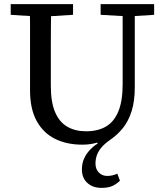

<svg xmlns="http://www.w3.org/2000/svg" viewBox="-20 -690 798 933"><path d="M157 -610 32 -618V-670H335V-618L206 -610ZM473 223Q431 223 404.5 199Q378 175 378 133Q378 105 388 82Q398 59 415.5 40Q433 21 455 7L452 3Q439 7 421 10Q403 13 381 13Q304 13 247 -15.5Q190 -44 158 -102.5Q126 -161 126 -250V-360Q126 -412 126 -464Q126 -516 126 -567.5Q126 -619 125 -670H229Q228 -619 227.5 -567.5Q227 -516 227 -464Q227 -412 227 -360V-273Q227 -193 248 -144.5Q269 -96 307.5 -74Q346 -52 398 -52Q456 -52 495.5 -75.5Q535 -99 555.5 -149.5Q576 -200 576 -281V-670H635V-267Q635 -198 619.5 -149.5Q604 -101 577.5 -68Q551 -35 516 -11Q490 7 474 25.5Q458 44 451 63.5Q444 83 444 105Q444 132 460.5 148.5Q477 165 501 165Q514 165 526.5 162Q539 159 550 154L563 188Q547 204 526.5 213.5Q506 223 473 223ZM591 -611 469 -618V-670H729V-618L620 -611Z"/></svg>

Font: Source Serif 4
Style: Regular
Weight: 400
Designer: Frank Grießhammer
Foundry: Adobe Systems Incorporated
Version: Version 4.004;hotconv 1.0.116;makeotfexe 2.5.65601